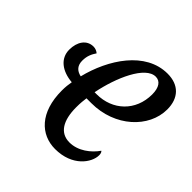

<svg xmlns="http://www.w3.org/2000/svg" viewBox="-152 -670 803 803"><g transform="rotate(45 250.0 -268.0)"><path d="M285 10C387 10 434 -59 434 -102C434 -111 432 -118 427 -122C403 -87 359 -52 308 -52C252 -52 224 -98 224 -176C224 -203 226 -217 228 -233H257C396 -233 500 -331 500 -439C500 -506 462 -546 395 -546C265 -546 178 -411 146 -281C118 -287 104 -304 104 -332C104 -360 113 -378 125 -396C118 -402 108 -407 96 -407C56 -407 33 -372 33 -326C33 -274 76 -242 137 -237C134 -221 132 -204 132 -183C132 -54 200 10 285 10ZM246 -275H234C255 -382 308 -502 369 -502C395 -502 411 -480 411 -439C411 -341 340 -275 246 -275Z"/></g></svg>

Font: Noto Serif ExtraCondensed
Style: Italic
Weight: 400
Width: 2
Italic angle: -12°
Designer: Monotype Design Team
Foundry: Monotype Imaging Inc.
Version: Version 2.014